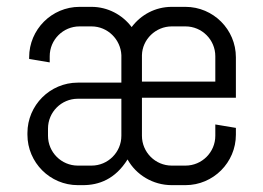

<svg xmlns="http://www.w3.org/2000/svg" viewBox="-20 -530 768 560"><path d="M668 -137V-157L608 -167V-134C608 -86 569 -47 521 -47H481C433 -47 394 -86 394 -134V-245H668V-363C668 -444 602 -510 521 -510H481C433 -510 391 -487 364 -451C337 -487 294 -510 247 -510H212C131 -510 65 -444 65 -363V-358L125 -348V-366C125 -414 164 -453 212 -453H247C294 -453 332 -415 334 -369V-289H207C126 -289 60 -223 60 -142V-137C60 -56 126 10 207 10H222C268 10 316 -7 352 -65C377 -20 426 10 481 10H521C602 10 668 -56 668 -137ZM334 -134C334 -86 295 -47 247 -47H207C159 -47 120 -86 120 -134V-155C120 -203 159 -242 207 -242H334ZM608 -292H394V-369C395 -415 434 -453 481 -453H521C569 -453 608 -414 608 -366Z"/></svg>

Font: Abel
Style: Regular
Weight: 400
Designer: Matthew Desmond
Foundry: Matthew Desmond
Version: Version 1.002